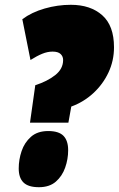

<svg xmlns="http://www.w3.org/2000/svg" viewBox="-20 -770 495 800"><path d="M105 -259 127 -415Q177 -431 210 -457Q243 -483 243 -520Q243 -535 232.5 -545Q222 -555 199 -555Q178 -555 156 -546Q134 -537 107 -520L73 -690Q112 -719 166 -734.5Q220 -750 275 -750Q357 -750 406 -706.5Q455 -663 455 -573Q455 -517 432 -468Q409 -419 369 -382Q329 -345 277 -326L265 -259ZM58 -68Q58 -105 70 -140.5Q82 -176 109 -200Q136 -224 181 -224Q225 -224 244.5 -204Q264 -184 264 -144Q264 -107 251.5 -71.5Q239 -36 212.5 -13Q186 10 142 10Q98 10 78 -9.5Q58 -29 58 -68Z"/></svg>

Font: Georama SemiCondensed Black
Style: Italic
Weight: 900
Width: 4
Italic angle: -9°
Designer: Jean-Baptiste Levee
Foundry: Production Type
Version: Version 1.000